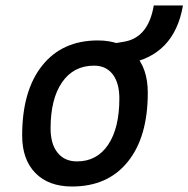

<svg xmlns="http://www.w3.org/2000/svg" viewBox="-20 -676 693 706"><path d="M245.1 9.8Q158.7 9.8 110.1 -39.8Q61.5 -89.4 61.5 -177.7Q61.5 -342.8 135.3 -435.1Q209 -527.3 339.8 -527.3Q426.3 -527.3 474.9 -476.6Q523.4 -425.8 523.4 -335Q523.4 -172.4 450 -81.3Q376.5 9.8 245.1 9.8ZM263.2 -82.5Q336.4 -82.5 377.7 -143.8Q418.9 -205.1 418.9 -314Q418.9 -370.6 394.5 -402.6Q370.1 -434.6 325.7 -434.6Q250.5 -434.6 208.3 -373.5Q166 -312.5 166 -203.6Q166 -146.5 191.7 -114.5Q217.3 -82.5 263.2 -82.5ZM416 -437 405.8 -517.6 435.5 -522.5Q525.4 -537.1 545.4 -655.8H652.8Q620.6 -470.2 445.8 -441.9Z"/></svg>

Font: CaskaydiaCove NFP
Style: Italic
Weight: 400
Italic angle: -10°
Designer: Aaron Bell
Foundry: Saja Typeworks
Version: Version 2111.001; VTT 6.35;Nerd Fonts 3.1.1